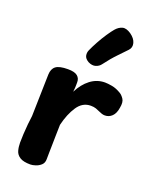

<svg xmlns="http://www.w3.org/2000/svg" viewBox="-161 -956 838 1057"><g transform="rotate(20 258.0 -428.0)"><path d="M74 -486Q75 -520 95.5 -535.5Q116 -551 166 -551Q205 -551 221.5 -537.5Q238 -524 238 -502Q238 -496 238 -487.5Q238 -479 237.5 -468.5Q237 -458 235 -444Q260 -494 298 -523Q336 -552 383 -552Q399 -552 424.5 -547.5Q450 -543 478 -526Q490 -519 502 -501.5Q514 -484 507 -449Q502 -415 484.5 -398Q467 -381 443 -381Q433 -381 424.5 -384Q416 -387 407 -391Q397 -396 384 -400.5Q371 -405 353 -405Q305 -405 275 -360Q245 -315 229 -248Q228 -214 227.5 -184.5Q227 -155 226.5 -130Q226 -105 225.5 -83.5Q225 -62 225 -45Q225 -23 211 -10.5Q197 2 179.5 7.5Q162 13 150 13Q109 13 88.5 0Q68 -13 62 -34.5Q56 -56 56 -81Q56 -101 57.5 -131Q59 -161 62 -191Q65 -221 68 -241ZM333 -641Q322 -626 302.5 -620Q283 -614 259 -626Q237 -639 234 -656Q231 -673 238 -688Q249 -713 265.5 -743Q282 -773 300 -800Q318 -827 331 -842Q348 -862 369.5 -868Q391 -874 420 -854Q448 -834 454.5 -809Q461 -784 444 -766Q431 -752 398 -718Q365 -684 333 -641Z"/></g></svg>

Font: Playpen Sans
Style: Bold
Weight: 700
Designer: Laura Meseguer, Veronika Burian, José Scaglione
Foundry: TypeTogether
Version: Version 1.001